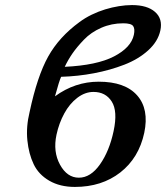

<svg xmlns="http://www.w3.org/2000/svg" viewBox="-20 -718 649 750"><path d="M461.4 -627Q415.5 -627 375.5 -609.4Q335.4 -591.8 307.9 -563Q280.3 -534.2 262.9 -509Q245.6 -483.9 232.9 -457Q358.4 -462.9 425.3 -497.6Q492.2 -532.2 502.9 -582Q507.8 -605 500.2 -616Q492.7 -627 461.4 -627ZM200.7 -191.9Q186.5 -125.5 214.4 -74.7Q242.2 -23.9 288.1 -23.9Q334 -23.9 370.6 -75.9Q407.2 -127.9 423.8 -206.1Q440.4 -283.7 416.5 -321.3Q392.6 -358.9 345.2 -358.9Q312 -358.9 281.7 -335.7Q251.5 -312.5 231 -274.7Q210.4 -236.8 200.7 -191.9ZM290.5 -631.8Q312 -647.9 338.1 -660.6Q364.3 -673.3 390.9 -681.4Q417.5 -689.5 444.1 -693.8Q470.7 -698.2 495.6 -698.2Q555.2 -698.2 585.7 -671.4Q616.2 -644.5 606.4 -599.1Q597.2 -556.2 559.1 -521.5Q521 -486.8 465.6 -465.3Q410.2 -443.8 347.2 -431.9Q284.2 -419.9 218.8 -418Q211.4 -402.8 194.8 -341.8Q272.9 -398.9 365.7 -398.9Q468.3 -398.9 515.6 -345.5Q563 -292 543.5 -199.2Q522.5 -101.1 450 -44.4Q377.4 12.2 272.5 12.2Q214.4 12.2 172.6 -12Q130.9 -36.1 111.6 -76.4Q92.3 -116.7 86.9 -169.7Q81.5 -222.7 95.7 -280.8Q125.5 -420.4 168.2 -497.1Q210.9 -573.7 290.5 -631.8Z"/></svg>

Font: Linux Libertine Slanted
Style: Semibold Slanted
Weight: 600
Designer: Philipp H. Poll
Foundry: Philipp H. Poll
Version: Version 5.1.1